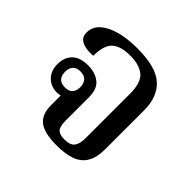

<svg xmlns="http://www.w3.org/2000/svg" viewBox="-145 -708 868 868"><g transform="rotate(45 289.0 -274.5)"><path d="M323 10Q242 10 208.5 -16.5Q175 -43 175 -99V-176L186 -168Q179 -163 170 -161.5Q161 -160 154 -160Q114 -160 89 -185.5Q64 -211 64 -254Q64 -296 89.5 -321.5Q115 -347 166 -347Q212 -347 241.5 -324Q271 -301 271 -247V-97Q271 -61 283.5 -47.5Q296 -34 326 -34Q364 -34 377.5 -52Q391 -70 391 -107V-389Q391 -461 360 -487Q329 -513 270 -513Q209 -513 180.5 -487Q152 -461 152 -394Q123 -392 101.5 -396.5Q80 -401 68 -413Q56 -425 56 -447Q56 -482 82 -506.5Q108 -531 155.5 -545Q203 -559 269 -559Q389 -559 439 -513.5Q489 -468 489 -382V-134Q489 -80 470 -48.5Q451 -17 414 -3.5Q377 10 323 10ZM162 -202Q188 -202 199.5 -215.5Q211 -229 211 -252Q211 -275 199 -289Q187 -303 161 -303Q136 -303 124.5 -289.5Q113 -276 113 -253Q113 -229 125 -215.5Q137 -202 162 -202Z"/></g></svg>

Font: Noto Serif Thai Medium
Style: Regular
Weight: 500
Version: Version 2.001